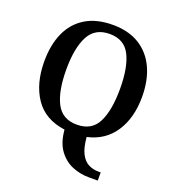

<svg xmlns="http://www.w3.org/2000/svg" viewBox="-167 -854 1106 1219"><g transform="rotate(20 386.0 -244.0)"><path d="M571 237Q513 237 459 214.5Q405 192 368 141Q331 90 324 5Q188 -13 121.5 -111Q55 -209 55 -359Q55 -470 91.5 -552Q128 -634 202 -679.5Q276 -725 387 -725Q493 -725 566.5 -679.5Q640 -634 678 -551.5Q716 -469 716 -358Q716 -216 653 -120.5Q590 -25 472 1Q478 73 499 112.5Q520 152 551 167Q582 182 617 182H633V237ZM386 -51Q486 -51 526.5 -132Q567 -213 567 -358Q567 -503 526.5 -583.5Q486 -664 387 -664Q288 -664 246 -583.5Q204 -503 204 -358Q204 -213 245.5 -132Q287 -51 386 -51Z"/></g></svg>

Font: Noto Naskh Arabic UI Semi
Style: Bold
Weight: 700
Designer: Monotype Design Team, David Williams, Mohamad Dakak and Nizar Qandah
Foundry: Monotype Imaging Inc.
Version: Version 2.014; ttfautohint (v1.8.4.7-5d5b)